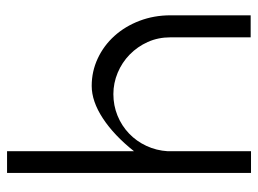

<svg xmlns="http://www.w3.org/2000/svg" viewBox="-116 -636 749 558"><g transform="rotate(90 259.0 -356.5)"><path d="M482 -711V-2H419V-371Q373 -313 323.5 -280.5Q274 -248 229 -248Q187 -248 149.5 -265.5Q112 -283 84 -314Q56 -345 40 -387Q24 -429 24 -477V-710H88V-477Q88 -441 101.5 -411Q115 -381 138 -358.5Q161 -336 191 -323.5Q221 -311 253 -311Q286 -311 315.5 -323Q345 -335 367.5 -356.5Q390 -378 403.5 -407Q417 -436 419 -469V-711Z"/></g></svg>

Font: Fundamental  Brigade Scvhlank
Style: Regular
Weight: 100
Designer: Peter Wiegel, original typeface by Arno Drescher 1935
Foundry: Peter Wiegel
Version: Version 0.000 2012 initial release